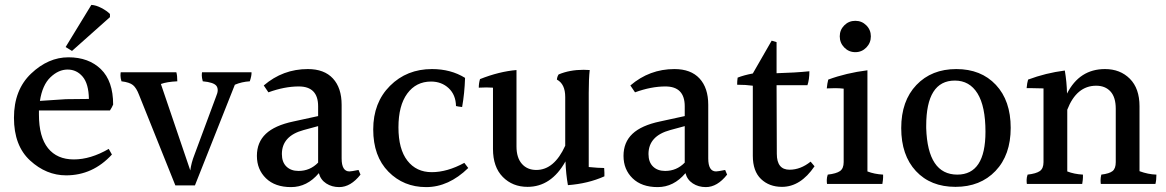

<svg xmlns="http://www.w3.org/2000/svg" viewBox="-20 -799 4762 784"><path d="M429 -729 274 -591 248 -607 353 -779Q372 -778 394 -766.5Q416 -755 429 -742ZM143 -387 249 -394 343 -395Q342 -457 317.5 -486Q293 -515 256 -515Q219 -515 186 -483.5Q153 -452 143 -387ZM139 -348V-331Q139 -240 176 -194Q213 -148 281.5 -148Q350 -148 424 -191L437 -168Q359 -83 250 -83Q169 -83 103 -143.5Q37 -204 37 -318Q37 -432 107 -498.5Q177 -565 259.5 -565Q342 -565 392 -516.5Q442 -468 442 -372Q437 -360 429 -348Z M476 -467Q472 -481 472 -490Q472 -499 473 -504H700Q704 -491 704 -467Q661 -465 637 -456L757 -103Q761 -134 774 -167L862 -404Q869 -420 869 -430.5Q869 -441 864 -448Q853 -463 808 -467Q804 -482 804 -490.5Q804 -499 805 -504H1007Q1008 -491 1000 -467Q967 -465 939 -453L776 -42H696L548 -411Q537 -440 523 -451.5Q509 -463 476 -467Z M1131 -170Q1131 -137 1149.5 -119Q1168 -101 1199 -101Q1246 -101 1279 -135V-284L1220 -268Q1131 -244 1131 -170ZM1365 -35Q1335 -35 1312 -50Q1289 -65 1282 -92Q1234 -35 1168.5 -35Q1103 -35 1066 -71Q1029 -107 1029 -162.5Q1029 -218 1065.5 -252.5Q1102 -287 1178 -303L1279 -325V-365Q1279 -446 1200 -446Q1142 -446 1076 -422L1057 -450Q1135 -517 1237 -517Q1304 -517 1339.5 -478.5Q1375 -440 1375 -371V-152Q1375 -99 1407 -99Q1414 -99 1444 -105L1452 -86Q1412 -35 1365 -35Z M1892 -113Q1812 -35 1720 -35Q1628 -35 1566 -98Q1504 -161 1504 -270.5Q1504 -380 1572.5 -448.5Q1641 -517 1744 -517Q1821 -517 1879 -481Q1877 -418 1867 -362Q1849 -364 1842 -366Q1841 -412 1812 -439Q1783 -466 1740 -466Q1679 -466 1643 -417Q1607 -368 1607 -279Q1607 -190 1643.5 -143Q1680 -96 1743 -96Q1806 -96 1876 -134Z M2384 -420V-117Q2424 -113 2447 -113Q2448 -103 2448 -94Q2448 -85 2448 -79Q2381 -49 2299 -43Q2291 -87 2289 -140Q2231 -36 2134 -36Q2073 -36 2033 -76.5Q1993 -117 1993 -191V-441Q1981 -442 1966.5 -442Q1952 -442 1935 -441Q1935 -459 1940 -476Q2018 -507 2089 -513V-201Q2089 -155 2111 -130Q2133 -105 2170 -105Q2243 -105 2288 -204V-403Q2288 -456 2254 -474Q2255 -486 2261 -495Q2306 -514 2363 -514Q2375 -514 2388 -513Q2384 -477 2384 -420Z M2628 -170Q2628 -137 2646.5 -119Q2665 -101 2696 -101Q2743 -101 2776 -135V-284L2717 -268Q2628 -244 2628 -170ZM2862 -35Q2832 -35 2809 -50Q2786 -65 2779 -92Q2731 -35 2665.5 -35Q2600 -35 2563 -71Q2526 -107 2526 -162.5Q2526 -218 2562.5 -252.5Q2599 -287 2675 -303L2776 -325V-365Q2776 -446 2697 -446Q2639 -446 2573 -422L2554 -450Q2632 -517 2734 -517Q2801 -517 2836.5 -478.5Q2872 -440 2872 -371V-152Q2872 -99 2904 -99Q2911 -99 2941 -105L2949 -86Q2909 -35 2862 -35Z M3173 -36Q3121 -36 3087.5 -68Q3054 -100 3054 -163V-449Q3026 -453 2990 -453Q2990 -468 2992 -482Q3017 -492 3054 -499L3131 -633L3151 -627V-500Q3226 -502 3285 -508Q3285 -474 3277 -451H3151L3152 -171Q3152 -106 3204 -106Q3249 -106 3290 -139L3306 -120Q3249 -36 3173 -36Z M3536 -650.5Q3536 -624 3517.5 -605Q3499 -586 3472.5 -586Q3446 -586 3427.5 -605Q3409 -624 3409 -650.5Q3409 -677 3427.5 -695.5Q3446 -714 3472.5 -714Q3499 -714 3517.5 -695.5Q3536 -677 3536 -650.5ZM3586 -86Q3586 -83 3586 -74.5Q3586 -66 3583 -48H3357Q3356 -54 3356 -64Q3356 -74 3360 -86Q3395 -90 3410 -100.5Q3425 -111 3425 -137V-437Q3408 -439 3390 -439Q3372 -439 3356 -438Q3358 -459 3362 -474Q3435 -501 3522 -512V-99Q3550 -88 3586 -86Z M3889 -86Q4004 -86 4004 -261Q4004 -365 3971.5 -417.5Q3939 -470 3879 -470Q3762 -470 3762 -285Q3762 -281 3762 -276Q3768 -86 3889 -86ZM3885 -517Q3986 -517 4046.5 -452.5Q4107 -388 4107 -277Q4107 -166 4045 -101Q3983 -36 3881.5 -36Q3780 -36 3720 -100.5Q3660 -165 3660 -276Q3660 -387 3722 -452Q3784 -517 3885 -517Z M4633 -365V-100Q4668 -87 4702 -86Q4702 -63 4698 -48H4475Q4474 -54 4474 -63.5Q4474 -73 4477 -86Q4510 -90 4523 -100.5Q4536 -111 4536 -137V-355Q4536 -402 4514.5 -425.5Q4493 -449 4456 -449Q4376 -449 4338 -351V-99Q4366 -88 4402 -86Q4402 -83 4402 -74.5Q4402 -66 4399 -48H4173Q4172 -54 4172 -64Q4172 -74 4176 -86Q4211 -90 4226 -100.5Q4241 -111 4241 -137V-438Q4212 -439 4196.5 -439Q4181 -439 4172 -439Q4174 -461 4178 -474Q4250 -501 4328 -511Q4336 -464 4337 -417Q4388 -517 4492 -517Q4554 -517 4593.5 -477.5Q4633 -438 4633 -365Z"/></svg>

Font: Halant Medium
Style: Regular
Weight: 500
Designer: Hitesh Malaviya (Devanagari), Satya Rajpurohit (Latin)
Foundry: Indian Type Foundry
Version: Version 1.101;PS 1.0;hotconv 1.0.78;makeotf.lib2.5.61930; tt